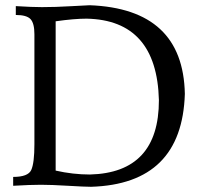

<svg xmlns="http://www.w3.org/2000/svg" viewBox="-20 -717 794 741"><path d="M327.1 -43.5Q593.3 -50.3 593.3 -330.6Q585.4 -639.6 314 -645Q266.6 -645 194.8 -634.8V-58.6Q261.7 -43.5 327.1 -43.5ZM331.5 3.9Q307.1 3.9 242.4 0Q177.7 -3.9 137.7 -3.9Q97.7 -3.9 30.8 0V-34.2Q88.4 -34.2 100.6 -61Q112.8 -87.9 112.8 -160.2V-585Q112.8 -627 97.9 -643.1Q83 -659.2 41 -659.2V-693.4Q104 -689.5 142.1 -689.5Q193.4 -689.5 254.6 -693.1Q315.9 -696.8 326.2 -696.8Q687 -683.1 693.4 -354.5Q682.6 -6.8 331.5 3.9Z"/></svg>

Font: Kelvinch
Style: Regular
Weight: 400
Designer: Paul James MIller
Foundry: High-Logic / Made with FontCreator
Version: Version 3.30 September 23, 2016